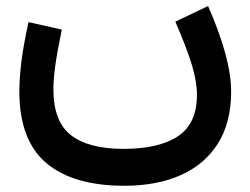

<svg xmlns="http://www.w3.org/2000/svg" viewBox="-20 -383 813 625"><path d="M550.8 -312.5 657.2 -363.3Q732.4 -192.9 732.4 -84.5Q732.4 15.6 689.5 84Q646.5 152.3 568.6 187Q490.7 221.7 385.3 221.7Q217.8 221.7 130.4 147.5Q43 73.2 43 -85.4Q43 -129.9 50 -185.1Q57.1 -240.2 72.8 -311L181.2 -286.6Q165.5 -210.9 159.7 -167.5Q153.8 -124 153.8 -92.3Q153.8 12.2 210.9 56.9Q268.1 101.6 382.3 101.6Q497.6 101.6 559.3 60.5Q621.1 19.5 621.1 -74.7Q621.1 -116.2 605.2 -169.7Q589.4 -223.1 550.8 -312.5Z"/></svg>

Font: Estedad-FD SemiBold
Style: Regular
Weight: 600
Designer: Amin Abedi
Version: Version 7.3